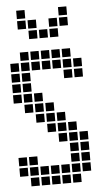

<svg xmlns="http://www.w3.org/2000/svg" viewBox="-58 -882 515 915"><g transform="rotate(-5 200.0 -425.0)"><path d="M5 -145V-105H45V-145ZM5 -95V-55H45V-95ZM55 -145V-105H95V-145ZM55 -95V-55H95V-95ZM55 -45V-5H95V-45ZM105 -95V-55H145V-95ZM155 -95V-55H195V-95ZM205 -95V-55H245V-95ZM255 -95V-55H295V-95ZM305 -95V-55H345V-95ZM255 -45V-5H295V-45ZM205 -45V-5H245V-45ZM155 -45V-5H195V-45ZM105 -45V-5H145V-45ZM255 -245V-205H295V-245ZM255 -195V-155H295V-195ZM255 -145V-105H295V-145ZM305 -145V-105H345V-145ZM305 -195V-155H345V-195ZM305 -245V-205H345V-245ZM255 -295V-255H295V-295ZM205 -295V-255H245V-295ZM205 -245V-205H245V-245ZM205 -345V-305H245V-345ZM155 -345V-305H195V-345ZM155 -295V-255H195V-295ZM155 -395V-355H195V-395ZM105 -395V-355H145V-395ZM105 -345V-305H145V-345ZM105 -445V-405H145V-445ZM55 -445V-405H95V-445ZM55 -395V-355H95V-395ZM5 -445V-405H45V-445ZM5 -495V-455H45V-495ZM5 -545V-505H45V-545ZM5 -595V-555H45V-595ZM55 -645V-605H95V-645ZM55 -595V-555H95V-595ZM55 -545V-505H95V-545ZM55 -495V-455H95V-495ZM105 -645V-605H145V-645ZM155 -645V-605H195V-645ZM205 -645V-605H245V-645ZM255 -645V-605H295V-645ZM105 -595V-555H145V-595ZM155 -595V-555H195V-595ZM205 -595V-555H245V-595ZM255 -595V-555H295V-595ZM305 -595V-555H345V-595ZM305 -545V-505H345V-545ZM255 -545V-505H295V-545ZM105 -795V-755H145V-795ZM105 -745V-705H145V-745ZM155 -745V-705H195V-745ZM55 -795V-755H95V-795ZM55 -845V-805H95V-845ZM205 -795V-755H245V-795ZM255 -845V-805H295V-845ZM255 -795V-755H295V-795ZM205 -745V-705H245V-745Z"/></g></svg>

Font: Nose Transport 13 Square
Style: Regular
Weight: 400
Designer: Nico Rohrbach
Foundry: Nose
Version: Version 1.400;Glyphs 3.2.3 (3260)